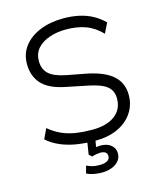

<svg xmlns="http://www.w3.org/2000/svg" viewBox="-131 -807 918 1094"><g transform="rotate(-15 328.5 -260.0)"><path d="M344 8Q285 8 233 -0.5Q181 -9 138 -28Q95 -47 64 -75L92 -134Q128 -104 166.5 -87Q205 -70 249.5 -63.5Q294 -57 344 -57Q429 -57 477 -93Q525 -129 525 -193Q525 -226 509.5 -248Q494 -270 461 -284Q428 -298 376 -308L259 -332Q163 -351 121.5 -397.5Q80 -444 80 -515Q80 -575 114.5 -619.5Q149 -664 209.5 -688.5Q270 -713 347 -713Q397 -713 440 -703.5Q483 -694 518.5 -674.5Q554 -655 583 -626L554 -567Q510 -612 459.5 -630Q409 -648 346 -648Q291 -648 246.5 -632.5Q202 -617 176 -587.5Q150 -558 150 -513Q150 -466 179.5 -438Q209 -410 280 -396L396 -374Q499 -353 547 -309Q595 -265 595 -195Q595 -137 564 -90.5Q533 -44 476.5 -18Q420 8 344 8ZM332 193Q308 193 283.5 188Q259 183 244 174L256 131Q275 140 291.5 144Q308 148 333 148Q360 148 376.5 139Q393 130 393 111Q393 96 382.5 88.5Q372 81 353 81Q344 81 331.5 83Q319 85 303 90L286 75L301 -20H349L336 57L314 49Q325 46 339 44Q353 42 365 42Q388 42 406.5 49.5Q425 57 437 72.5Q449 88 449 111Q449 136 433.5 154.5Q418 173 392 183Q366 193 332 193Z"/></g></svg>

Font: Nunito Sans 7pt Light
Style: Regular
Weight: 300
Designer: Vernon Adams
Foundry: Vernon Adams
Version: Version 3.101;gftools[0.9.27]